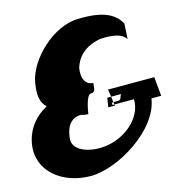

<svg xmlns="http://www.w3.org/2000/svg" viewBox="-241 -1236 1355 1447"><g transform="rotate(-15 436.5 -512.5)"><path d="M580 -524C584 -524 600 -380 601 -385C602 -390 599 -394 595 -394H548C552 -419 557 -450 560 -466H666C654 -442 656 -423 633 -422H591C587 -422 583 -418 582 -413C581 -408 584 -403 588 -403H628H633H751C756 -252 591 -114 407 -114C293 -114 193 -162 208 -250C219 -339 261 -397 342 -392C341 -387 386 -383 390 -383C390 -383 409 -529 449 -529C489 -529 480 -561 487 -601C425 -603 401 -660 413 -737C437 -817 497 -885 623 -908C718 -913 792 -902 822 -853L829 -973C781 -1059 690 -1102 504 -1097C308 -1097 93 -890 64 -715C50 -630 53 -566 102 -522C10 -473 -60 -390 -79 -276C-113 -73 65 72 290 72C496 72 845 -134 880 -375H956C957 -375 941 -524 942 -524Z"/></g></svg>

Font: PlasticEraser
Style: It
Weight: 400
Foundry: Cannot Into Space Fonts
Version: Version 0.43